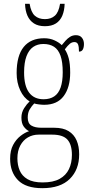

<svg xmlns="http://www.w3.org/2000/svg" viewBox="-20 -743 474 1004"><path d="M201 241Q115 241 74 199Q33 157 33 87Q33 44 48.5 15Q64 -14 87 -32Q110 -50 132 -57Q116 -65 104 -81.5Q92 -98 92 -128Q92 -155 106 -177Q120 -199 135 -213Q104 -231 85.5 -271Q67 -311 67 -361Q67 -452 104 -497.5Q141 -543 211 -543Q241 -543 265 -532Q289 -521 303 -507Q312 -518 322.5 -530Q333 -542 346.5 -550.5Q360 -559 377 -559Q398 -559 408.5 -545.5Q419 -532 419 -513Q419 -495 413 -484Q407 -473 393 -473Q393 -499 388 -511Q383 -523 369 -523Q356 -523 345 -514Q334 -505 319 -485Q332 -466 339.5 -437.5Q347 -409 347 -363Q347 -286 313 -240.5Q279 -195 211 -195Q200 -195 183.5 -197Q167 -199 159 -202Q146 -189 135.5 -171.5Q125 -154 125 -128Q125 -98 144 -86.5Q163 -75 196 -75H263Q310 -75 338.5 -57.5Q367 -40 380.5 -9Q394 22 394 64Q394 144 345 192.5Q296 241 201 241ZM203 211Q258 211 291.5 192.5Q325 174 340.5 141.5Q356 109 356 67Q356 13 332.5 -13Q309 -39 253 -39H182Q151 -39 126 -24.5Q101 -10 86 18Q71 46 71 85Q71 120 83 148.5Q95 177 124 194Q153 211 203 211ZM208 -224Q241 -224 263.5 -239Q286 -254 297 -285.5Q308 -317 308 -365Q308 -419 296.5 -451.5Q285 -484 262.5 -498.5Q240 -513 207 -513Q176 -513 153.5 -497.5Q131 -482 118.5 -449Q106 -416 106 -364Q106 -294 132 -259Q158 -224 208 -224ZM215 -606Q180 -606 157.5 -620.5Q135 -635 123.5 -661Q112 -687 111 -723H135Q142 -679 162 -661Q182 -643 215 -643Q247 -643 267 -661Q287 -679 294 -723H318Q317 -688 306 -661.5Q295 -635 272.5 -620.5Q250 -606 215 -606Z"/></svg>

Font: Noto Serif Khmer Condensed ExtraLight
Style: Regular
Weight: 250
Width: 3
Designer: Danh Hong and the Monotype Design Team
Foundry: Monotype Imaging Inc.
Version: Version 2.004